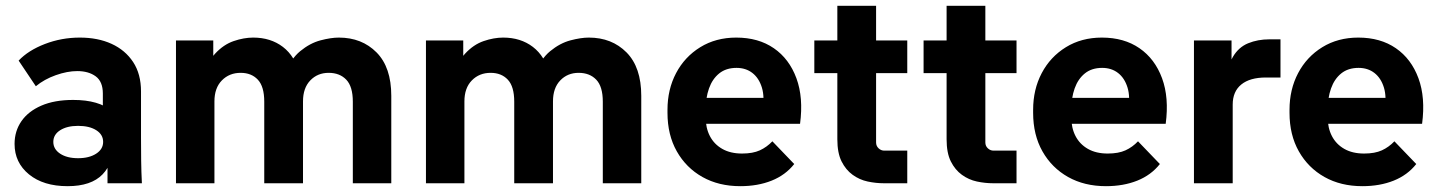

<svg xmlns="http://www.w3.org/2000/svg" viewBox="-20 -629 4936 659"><path d="M349 0V-154L333 -204V-308Q333 -349 308.5 -367Q284 -385 245 -385Q211 -385 171.5 -371Q132 -357 103 -333L44 -421Q77 -456 134 -478Q191 -500 254 -500Q316 -500 363 -478.5Q410 -457 437 -416Q464 -375 464 -315V-156Q464 -117 464.5 -78Q465 -39 467 0ZM212 10Q129 10 79.5 -30.5Q30 -71 30 -135Q30 -179 53.5 -213Q77 -247 122 -266.5Q167 -286 231 -286Q320 -286 364 -247.5Q408 -209 408 -145H371Q371 -71 332 -30.5Q293 10 212 10ZM248 -86Q286 -86 310 -101.5Q334 -117 334 -142Q334 -167 310.5 -182Q287 -197 248 -197Q210 -197 186.5 -182Q163 -167 163 -142Q163 -117 186.5 -101.5Q210 -86 248 -86Z M584 0V-490H712V-354H676Q689 -413 718 -444.5Q747 -476 782 -488Q817 -500 849 -500Q909 -500 951 -468Q993 -436 1009 -373H957Q977 -426 1010.5 -453.5Q1044 -481 1080 -490.5Q1116 -500 1143 -500Q1222 -500 1272.5 -449Q1323 -398 1323 -300V0H1191V-280Q1191 -332 1168.5 -355.5Q1146 -379 1108 -379Q1070 -379 1045 -353Q1020 -327 1020 -281V0H887V-280Q887 -332 865 -355.5Q843 -379 806 -379Q767 -379 741.5 -353Q716 -327 716 -281V0Z M1442 0V-490H1570V-354H1534Q1547 -413 1576 -444.5Q1605 -476 1640 -488Q1675 -500 1707 -500Q1767 -500 1809 -468Q1851 -436 1867 -373H1815Q1835 -426 1868.5 -453.5Q1902 -481 1938 -490.5Q1974 -500 2001 -500Q2080 -500 2130.5 -449Q2181 -398 2181 -300V0H2049V-280Q2049 -332 2026.5 -355.5Q2004 -379 1966 -379Q1928 -379 1903 -353Q1878 -327 1878 -281V0H1745V-280Q1745 -332 1723 -355.5Q1701 -379 1664 -379Q1625 -379 1599.5 -353Q1574 -327 1574 -281V0Z M2521 10Q2447 10 2391 -21.5Q2335 -53 2303 -109.5Q2271 -166 2271 -242V-252Q2271 -322 2300.5 -378Q2330 -434 2383.5 -467Q2437 -500 2507 -500Q2583 -500 2636 -463.5Q2689 -427 2713.5 -360.5Q2738 -294 2726 -204H2367V-293H2657L2597 -248Q2605 -296 2595 -328.5Q2585 -361 2562.5 -378.5Q2540 -396 2508 -396Q2472 -396 2448.5 -377Q2425 -358 2413.5 -325.5Q2402 -293 2402 -252V-227Q2402 -190 2416.5 -162Q2431 -134 2459 -118Q2487 -102 2527 -102Q2564 -102 2588 -113Q2612 -124 2631 -144L2706 -66Q2676 -28 2628.5 -9Q2581 10 2521 10Z M3014 0Q2986 0 2958 -6Q2930 -12 2906.5 -29Q2883 -46 2868.5 -75Q2854 -104 2854 -151V-609H2987V-140Q2987 -128 2995.5 -120Q3004 -112 3015 -112H3094V0ZM2775 -378V-490H3094V-378Z M3389 0Q3361 0 3333 -6Q3305 -12 3281.5 -29Q3258 -46 3243.5 -75Q3229 -104 3229 -151V-609H3362V-140Q3362 -128 3370.5 -120Q3379 -112 3390 -112H3469V0ZM3150 -378V-490H3469V-378Z M3776 10Q3702 10 3646 -21.5Q3590 -53 3558 -109.5Q3526 -166 3526 -242V-252Q3526 -322 3555.5 -378Q3585 -434 3638.5 -467Q3692 -500 3762 -500Q3838 -500 3891 -463.5Q3944 -427 3968.5 -360.5Q3993 -294 3981 -204H3622V-293H3912L3852 -248Q3860 -296 3850 -328.5Q3840 -361 3817.5 -378.5Q3795 -396 3763 -396Q3727 -396 3703.5 -377Q3680 -358 3668.5 -325.5Q3657 -293 3657 -252V-227Q3657 -190 3671.5 -162Q3686 -134 3714 -118Q3742 -102 3782 -102Q3819 -102 3843 -113Q3867 -124 3886 -144L3961 -66Q3931 -28 3883.5 -9Q3836 10 3776 10Z M4078 0V-490H4207V-340H4190Q4192 -400 4211.5 -433.5Q4231 -467 4264 -480.5Q4297 -494 4337 -494H4375V-363H4325Q4270 -363 4240.5 -339Q4211 -315 4211 -270V0Z M4656 10Q4582 10 4526 -21.5Q4470 -53 4438 -109.5Q4406 -166 4406 -242V-252Q4406 -322 4435.5 -378Q4465 -434 4518.5 -467Q4572 -500 4642 -500Q4718 -500 4771 -463.5Q4824 -427 4848.5 -360.5Q4873 -294 4861 -204H4502V-293H4792L4732 -248Q4740 -296 4730 -328.5Q4720 -361 4697.5 -378.5Q4675 -396 4643 -396Q4607 -396 4583.5 -377Q4560 -358 4548.5 -325.5Q4537 -293 4537 -252V-227Q4537 -190 4551.5 -162Q4566 -134 4594 -118Q4622 -102 4662 -102Q4699 -102 4723 -113Q4747 -124 4766 -144L4841 -66Q4811 -28 4763.5 -9Q4716 10 4656 10Z"/></svg>

Font: SUSE Thin
Style: Bold
Weight: 700
Version: Version 1.000